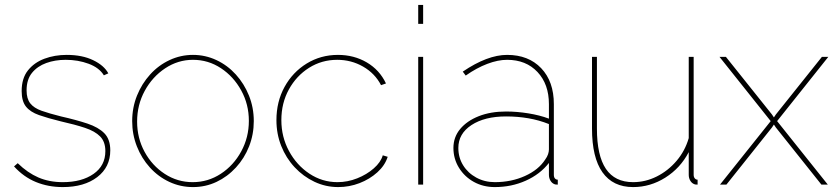

<svg xmlns="http://www.w3.org/2000/svg" viewBox="-20 -750 3405 780"><path d="M235 10Q176 10 126 -10.5Q76 -31 37 -74L52 -87Q92 -48 136 -29Q180 -10 235 -10Q312 -10 360 -43.5Q408 -77 408 -136Q408 -174 387 -195.5Q366 -217 325.5 -230.5Q285 -244 227 -257Q174 -270 138.5 -282.5Q103 -295 85.5 -317Q68 -339 68 -380Q68 -432 93.5 -464Q119 -496 160.5 -511.5Q202 -527 251 -527Q314 -527 358.5 -505.5Q403 -484 420 -452L402 -444Q383 -475 340 -491Q297 -507 247 -507Q204 -507 168 -494Q132 -481 110 -454Q88 -427 88 -383Q88 -349 103 -330Q118 -311 149 -300Q180 -289 228 -277Q290 -263 335 -248Q380 -233 404 -208.5Q428 -184 428 -139Q428 -71 375 -30.5Q322 10 235 10Z M764 10Q713 10 668 -11Q623 -32 589 -69.5Q555 -107 536 -155.5Q517 -204 517 -258Q517 -313 536.5 -361.5Q556 -410 590 -447.5Q624 -485 669 -506Q714 -527 764 -527Q814 -527 859 -506Q904 -485 938 -447.5Q972 -410 991.5 -361.5Q1011 -313 1011 -258Q1011 -204 992 -155.5Q973 -107 938.5 -69.5Q904 -32 859.5 -11Q815 10 764 10ZM537 -256Q537 -189 567.5 -133Q598 -77 649.5 -43.5Q701 -10 763 -10Q825 -10 877 -44Q929 -78 960 -135Q991 -192 991 -259Q991 -326 960 -382.5Q929 -439 877.5 -473Q826 -507 764 -507Q703 -507 651 -472.5Q599 -438 568 -381Q537 -324 537 -256Z M1354 10Q1303 10 1257.5 -11.5Q1212 -33 1177 -70.5Q1142 -108 1122.5 -157Q1103 -206 1103 -262Q1103 -337 1136 -397Q1169 -457 1226 -492Q1283 -527 1353 -527Q1418 -527 1470 -496.5Q1522 -466 1548 -411L1528 -404Q1503 -452 1455 -479.5Q1407 -507 1350 -507Q1287 -507 1235.5 -474.5Q1184 -442 1153.5 -386.5Q1123 -331 1123 -262Q1123 -194 1154 -136.5Q1185 -79 1237 -44.5Q1289 -10 1351 -10Q1392 -10 1431 -25.5Q1470 -41 1498.5 -66Q1527 -91 1535 -119L1555 -113Q1544 -78 1513 -50Q1482 -22 1440.5 -6Q1399 10 1354 10Z M1679 0V-519H1699V0ZM1679 -653V-730H1699V-653Z M1822 -149Q1822 -193 1849.5 -226Q1877 -259 1925 -278Q1973 -297 2036 -297Q2080 -297 2126.5 -289.5Q2173 -282 2210 -268V-327Q2210 -408 2163.5 -457.5Q2117 -507 2040 -507Q2003 -507 1959.5 -490.5Q1916 -474 1872 -443L1860 -459Q1910 -493 1955 -510Q2000 -527 2040 -527Q2127 -527 2178.5 -473Q2230 -419 2230 -327V-40Q2230 -30 2234.5 -25Q2239 -20 2246 -20V0Q2240 0 2237 -0.5Q2234 -1 2232 -2Q2222 -6 2216 -16.5Q2210 -27 2210 -40V-88Q2174 -42 2116 -16Q2058 10 1990 10Q1943 10 1905 -11Q1867 -32 1844.5 -68.5Q1822 -105 1822 -149ZM2195 -102Q2203 -113 2206.5 -123.5Q2210 -134 2210 -143V-246Q2170 -262 2126.5 -269.5Q2083 -277 2036 -277Q1949 -277 1895.5 -242Q1842 -207 1842 -149Q1842 -110 1861.5 -78.5Q1881 -47 1915 -28.5Q1949 -10 1990 -10Q2057 -10 2112.5 -35Q2168 -60 2195 -102Z M2385 -228V-519H2405V-228Q2405 -118 2441.5 -64Q2478 -10 2552 -10Q2602 -10 2648 -33Q2694 -56 2728.5 -96.5Q2763 -137 2778 -189V-519H2798V-40Q2798 -31 2802.5 -25.5Q2807 -20 2814 -20V0Q2808 0 2805 -0.5Q2802 -1 2800 -2Q2790 -6 2784 -16.5Q2778 -27 2778 -40V-132Q2744 -67 2683 -28.5Q2622 10 2552 10Q2470 10 2427.5 -50Q2385 -110 2385 -228Z M2929 -519 3116 -285 3124 -273 3132 -285 3319 -519H3345L3137 -258L3343 0H3317L3132 -232L3124 -244L3116 -232L2931 0H2905L3111 -258L2903 -519Z"/></svg>

Font: Raleway Thin
Style: Regular
Weight: 100
Designer: Matt McInerney, Pablo Impallari, Rodrigo Fuenzalida
Foundry: Matt McInerney, Pablo Impallari, Rodrigo Fuenzalida
Version: Version 4.026